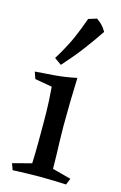

<svg xmlns="http://www.w3.org/2000/svg" viewBox="-109 -736 494 785"><g transform="rotate(15 138.0 -344.0)"><path d="M186 -433Q184 -376 183 -327.5Q182 -279 182 -228Q182 -204 183 -171Q184 -138 185 -105.5Q186 -73 186 -48L265 -27L254 0Q228 -1 203.5 -2Q179 -3 142 -3Q107 -3 82.5 -2Q58 -1 28 0L18 -27L98 -48Q100 -97 100 -139.5Q100 -182 100 -226Q100 -249 99.5 -268.5Q99 -288 98 -311.5Q97 -335 94 -371L21 -384L11 -413Q46 -415 93 -419Q140 -423 186 -433ZM201 -688Q214 -679 223.5 -669.5Q233 -660 243 -643Q215 -601 183 -558.5Q151 -516 107 -467L77 -488Q113 -547 131.5 -589Q150 -631 166 -677Q174 -680 183.5 -682.5Q193 -685 201 -688Z"/></g></svg>

Font: Ruwudu
Style: Regular
Weight: 400
Designer: Becca Hirsbrunner Spalinger
Foundry: SIL International
Version: Version 3.000